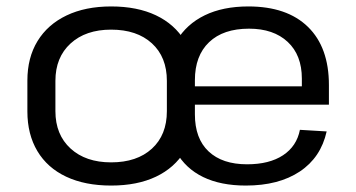

<svg xmlns="http://www.w3.org/2000/svg" viewBox="-20 -568 1105 596"><path d="M325 8Q244 8 185.5 -19.5Q127 -47 96 -99Q65 -151 65 -222V-318Q65 -389 96.5 -440.5Q128 -492 186.5 -520Q245 -548 325 -548Q406 -548 464 -520.5Q522 -493 553.5 -441Q585 -389 585 -318V-222Q585 -151 553.5 -99Q522 -47 464 -19.5Q406 8 325 8ZM325 -64Q405 -64 451.5 -106.5Q498 -149 498 -223V-317Q498 -391 451.5 -433.5Q405 -476 325 -476Q246 -476 199 -433Q152 -390 152 -317V-223Q152 -150 199 -107Q246 -64 325 -64ZM743 8Q665 8 610.5 -18.5Q556 -45 527 -96.5Q498 -148 498 -221V-319Q498 -390 528.5 -441.5Q559 -493 615.5 -520.5Q672 -548 751 -548Q871 -548 936 -484.5Q1001 -421 1001 -304V-243H568V-300H931L917 -277V-324Q917 -397 873 -438Q829 -479 753 -479Q673 -479 629 -437Q585 -395 585 -319V-213Q585 -138 627.5 -98Q670 -58 747 -58Q816 -58 858.5 -86Q901 -114 911 -165L994 -160Q976 -79 910.5 -35.5Q845 8 743 8Z"/></svg>

Font: Pathway Extreme
Style: Regular
Weight: 400
Designer: Eduardo Rodriguez Tunni
Foundry: Eduardo Rodriguez Tunni
Version: Version 1.001;gftools[0.9.26]